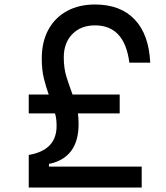

<svg xmlns="http://www.w3.org/2000/svg" viewBox="-20 -835 740 855"><path d="M108 0V-145Q232 -166 232 -274Q232 -289 230.5 -303Q229 -317 225 -330H108V-414H197Q185 -447 175.5 -485.5Q166 -524 166 -574Q166 -649 195.5 -703Q225 -757 278.5 -786Q332 -815 403 -815Q516 -815 579.5 -748.5Q643 -682 649 -556H556Q535 -722 403 -722Q340 -722 302 -683Q264 -644 264 -580Q264 -530 276.5 -491Q289 -452 303 -414H513V-330H327Q330 -307 330 -283Q330 -132 198 -105V-93H611V0Z"/></svg>

Font: Martian Mono Light
Style: Regular
Weight: 300
Monospace: yes
Designer: Roman Shamin
Foundry: Evil Martians
Version: Version 1.000; ttfautohint (v1.8.4.7-5d5b)